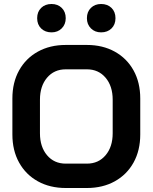

<svg xmlns="http://www.w3.org/2000/svg" viewBox="-20 -933 764 961"><path d="M42 -260V-440Q42 -520 75.5 -580.5Q109 -641 169.5 -674.5Q230 -708 309 -708H415Q494 -708 554.5 -674.5Q615 -641 648.5 -580.5Q682 -520 682 -440V-260Q682 -180 648.5 -119.5Q615 -59 554.5 -25.5Q494 8 415 8H309Q230 8 169.5 -25.5Q109 -59 75.5 -119.5Q42 -180 42 -260ZM415 -114Q473 -114 508.5 -156Q544 -198 544 -266V-434Q544 -502 508.5 -544Q473 -586 415 -586H309Q251 -586 215.5 -544Q180 -502 180 -434V-266Q180 -198 215.5 -156Q251 -114 309 -114ZM166 -842Q166 -874 186 -893.5Q206 -913 238 -913Q269 -913 289 -893.5Q309 -874 309 -842Q309 -811 289 -791Q269 -771 238 -771Q206 -771 186 -790.5Q166 -810 166 -842ZM415 -842Q415 -874 435 -893.5Q455 -913 486 -913Q518 -913 538 -893.5Q558 -874 558 -842Q558 -810 538 -790.5Q518 -771 486 -771Q455 -771 435 -791Q415 -811 415 -842Z"/></svg>

Font: Stavian Bold
Style: Bold
Weight: 700
Version: Version 1.000; ttfautohint (v1.6)